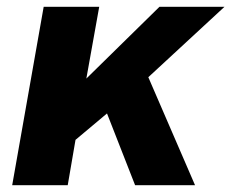

<svg xmlns="http://www.w3.org/2000/svg" viewBox="-20 -547 683 567"><path d="M16 0 109 -527H273L235 -315L451 -527H643L418 -319L556 0H379L296 -212L203 -134L180 0Z"/></svg>

Font: Archivo SemiBold ExtraBold
Style: Italic
Weight: 800
Italic angle: -10°
Version: Version 2.001